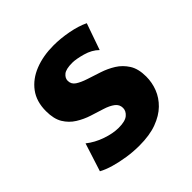

<svg xmlns="http://www.w3.org/2000/svg" viewBox="-130 -543 662 662"><g transform="rotate(-45 201.0 -212.0)"><path d="M186 15Q156 15 126.5 10.5Q97 6 71 -1.5Q45 -9 27 -19L60 -122Q85 -102 118 -90.5Q151 -79 179 -79Q211 -79 224.5 -90.5Q238 -102 238 -117Q238 -134 224 -144.5Q210 -155 187.5 -162Q165 -169 140 -177Q115 -185 92.5 -199Q70 -213 56 -236Q42 -259 42 -297Q42 -344 65.5 -375.5Q89 -407 129.5 -423Q170 -439 221 -439Q255 -439 292 -432Q329 -425 356 -412L322 -315Q303 -334 272.5 -342.5Q242 -351 224 -351Q193 -351 181 -341Q169 -331 169 -318Q169 -301 183.5 -291.5Q198 -282 221 -274.5Q244 -267 270 -258.5Q296 -250 318.5 -236Q341 -222 356 -198.5Q371 -175 371 -137Q371 -108 360.5 -81Q350 -54 328 -32.5Q306 -11 271 2Q236 15 186 15Z"/></g></svg>

Font: Ysabeau Office ExtraBold
Style: Regular
Weight: 800
Designer: Christian Thalmann (Catharsis Fonts)
Version: Version 2.001;gftools[0.9.30]; featfreeze: tnum,lnum,ss02